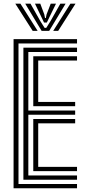

<svg xmlns="http://www.w3.org/2000/svg" viewBox="-20 -1010 461 1030"><path d="M52.8 0V-800H393.2V-777H79.2V-23H393.2V0ZM105.5 -45.8V-754.2H393.2V-731.2H132V-417.2H383.2V-394.5H132V-68.8H393.2V-45.8ZM158.5 -440.2V-708.2H393.2V-685.2H185V-463.2H383.2V-440.2ZM158.5 -91.8V-371.5H383.2V-348.5H185V-114.8H393.2V-91.8ZM62 -990.5H89.5L181.8 -844.5H155.2ZM115.2 -990.5H143.5L196.2 -897L219.2 -860.5H228.2L251 -896.8L303.8 -990.5H332L244 -844.5H203.2ZM167.5 -990.5H196L217.5 -933L221.5 -913.5H225.8L230 -933L252.2 -990.5H280.5L245.5 -918.8L231.2 -889.2H216.2L202 -918.8ZM357.8 -990.5H385.2L292.2 -844.5H265.5Z"/></svg>

Font: Big Shoulders Inline Text ExtraBold
Style: Regular
Weight: 800
Designer: Patric King
Foundry: XO Type Co
Version: Version 1.000